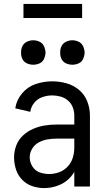

<svg xmlns="http://www.w3.org/2000/svg" viewBox="-20 -954 540 982"><path d="M150 -623Q133 -623 117.5 -630Q102 -637 94.5 -652.5Q87 -668 88 -685Q87 -702 94.5 -717.5Q102 -733 117.5 -740.5Q133 -748 150 -748Q167 -748 182.5 -740.5Q198 -733 205 -717.5Q212 -702 213 -685Q212 -668 205 -652.5Q198 -637 182.5 -630Q167 -623 150 -623ZM350 -623Q333 -623 317.5 -630Q302 -637 294.5 -652.5Q287 -668 288 -685Q287 -702 294.5 -717.5Q302 -733 317.5 -740.5Q333 -748 350 -748Q367 -748 382.5 -740.5Q398 -733 405 -717.5Q412 -702 413 -685Q412 -668 405 -652.5Q398 -637 382.5 -630Q367 -623 350 -623ZM206 8Q175 8 145 -2Q115 -12 93 -35Q71 -58 61.5 -88Q52 -118 52 -149Q52 -180 63 -209.5Q74 -239 97 -260.5Q120 -282 148.5 -294.5Q177 -307 207.5 -312Q238 -317 269 -317H360V-363Q360 -385 352 -405.5Q344 -426 327.5 -440Q311 -454 290 -460Q269 -466 247 -466Q222 -466 197 -457.5Q172 -449 155 -428Q138 -407 135 -382L58 -400Q64 -442 93 -476.5Q122 -511 163.5 -524.5Q205 -538 247 -538Q284 -538 320 -528Q356 -518 384.5 -494Q413 -470 426.5 -435Q440 -400 440 -363V0H360V-75Q353 -63 344 -52Q319 -22 282 -7Q245 8 206 8ZM360 -198V-245H269Q246 -245 222.5 -241Q199 -237 178 -225.5Q157 -214 144.5 -193.5Q132 -173 132 -149Q132 -125 145.5 -103Q159 -81 182.5 -72.5Q206 -64 231.5 -64Q257 -64 282 -73Q307 -82 325.5 -101.5Q344 -121 352 -146.5Q360 -172 360 -198ZM100 -862V-934H400V-862Z"/></svg>

Font: Iosevka SS01
Style: Regular
Weight: 400
Monospace: yes
Designer: Belleve Invis
Foundry: Belleve Invis
Version: 2.3.3; ttfautohint (v1.8.3)